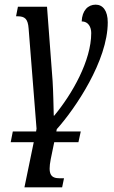

<svg xmlns="http://www.w3.org/2000/svg" viewBox="-20 -565 488 825"><path d="M26 46H125L85 240H247L255 201H237C199 201 185 185 198 119L213 46H317L327 0H222L224 -10C303 -98 443 -304 443 -469C443 -519 422 -545 391 -545C358 -545 333 -520 331 -473C360 -473 372 -448 372 -423C372 -305 291 -162 213 -68H211C210 -103 209 -171 206 -217L182 -536H57L49 -495H55C87 -495 100 -484 103 -442L137 -12L135 0H35Z"/></svg>

Font: Noto Serif ExtraCondensed
Style: Italic
Weight: 400
Width: 2
Italic angle: -12°
Designer: Monotype Design Team
Foundry: Monotype Imaging Inc.
Version: Version 2.014